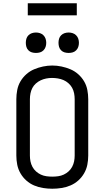

<svg xmlns="http://www.w3.org/2000/svg" viewBox="-20 -1147 640 1175"><path d="M300 8Q272 8 243.5 3.5Q215 -1 189 -12Q163 -23 141.5 -42Q120 -61 105.5 -86Q91 -111 85.5 -139Q80 -167 80 -195V-540Q80 -568 85.5 -596.5Q91 -625 105.5 -649.5Q120 -674 141.5 -693Q163 -712 189 -723Q215 -734 243.5 -740Q272 -746 300 -746Q328 -746 356.5 -740Q385 -734 411 -723Q437 -712 458.5 -693Q480 -674 494.5 -649.5Q509 -625 514.5 -596.5Q520 -568 520 -540V-195Q520 -167 514.5 -139Q509 -111 494.5 -86Q480 -61 458.5 -42Q437 -23 411 -12Q385 -1 356.5 3.5Q328 8 300 8ZM300 -66Q318 -66 336 -68.5Q354 -71 370 -78.5Q386 -86 399.5 -98Q413 -110 421.5 -126Q430 -142 433.5 -159.5Q437 -177 437 -195V-540Q437 -558 433.5 -576Q430 -594 421.5 -609.5Q413 -625 399 -637.5Q385 -650 368.5 -657Q352 -664 334 -667Q316 -670 298 -670Q280 -670 262.5 -666.5Q245 -663 229 -655.5Q213 -648 199.5 -636Q186 -624 178 -608.5Q170 -593 166.5 -575.5Q163 -558 163 -540V-195Q163 -177 166.5 -159.5Q170 -142 178.5 -126Q187 -110 200.5 -98Q214 -86 230 -78.5Q246 -71 264 -68.5Q282 -66 300 -66ZM400 -823Q387 -823 375 -826.5Q363 -830 354 -839Q345 -848 341.5 -860Q338 -872 338 -885Q338 -898 341.5 -910Q345 -922 354 -931Q363 -940 375 -944Q387 -948 400 -948Q413 -948 425 -944Q437 -940 446 -931Q455 -922 459 -910Q463 -898 463 -885Q463 -872 459 -860Q455 -848 446 -839Q437 -830 425 -826.5Q413 -823 400 -823ZM200 -823Q187 -823 175 -826.5Q163 -830 154 -839Q145 -848 141.5 -860Q138 -872 138 -885Q138 -898 141.5 -910Q145 -922 154 -931Q163 -940 175 -944Q187 -948 200 -948Q213 -948 225 -944Q237 -940 246 -931Q255 -922 259 -910Q263 -898 263 -885Q263 -872 259 -860Q255 -848 246 -839Q237 -830 225 -826.5Q213 -823 200 -823ZM150 -1053V-1127H450V-1053Z"/></svg>

Font: Iosevka Mono
Style: Regular
Weight: 400
Designer: Belleve Invis
Foundry: Belleve Invis
Version: Version 11.1.1